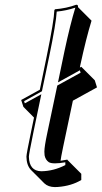

<svg xmlns="http://www.w3.org/2000/svg" viewBox="-20 -718 427 805"><path d="M320.8 -438 377.4 -381.3 386.7 -351.6 285.6 -295.9 244.6 -101.6Q234.9 -54.7 233.9 -43.9Q238.8 -44.9 248 -46.4Q257.3 -47.9 262.2 -48.8L264.2 -45.9L320.8 10.7V36.6Q279.8 61.5 222.7 65.9Q215.3 66.4 209.5 66.4Q182.1 65.9 166 50.8L109.4 -5.9Q91.3 -25.4 90.8 -61Q90.8 -72.8 110.8 -168L122.6 -225.1L78.1 -270L68.8 -298.8L147 -341.8L175.8 -481.9Q206.5 -630.9 208 -675.8L210.9 -679.2Q258.8 -683.1 299.8 -698.2Q303.7 -697.8 305.7 -696.3Q307.6 -692.9 307.1 -688L363.8 -631.3Q341.3 -558.6 316.4 -443.4L314.9 -434.6ZM314.9 -423.3 223.1 -372.6 250 -502Q274.4 -616.2 295.9 -686Q258.8 -673.3 217.8 -669.4Q215.3 -621.6 186 -480L155.8 -335.4L81.1 -293.9L84 -284.7L153.3 -322.8L120.6 -166Q101.1 -70.8 101.1 -61Q102.5 -1 152.8 0Q204.6 -0.5 253.9 -25.9V-37.6Q200.7 -28.3 184.6 -38.1Q170.9 -47.4 167 -66.4Q166 -73.7 166 -82Q166 -103 178.2 -160.2L220.2 -359.4L317.9 -413.1Z"/></svg>

Font: Linux Biolinum Shadow O
Style: Italic
Weight: 400
Italic angle: -12°
Designer: Philipp H. Poll
Foundry: Philipp H. Poll
Version: Version 0.6.2